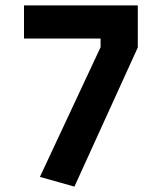

<svg xmlns="http://www.w3.org/2000/svg" viewBox="-20 -680 600 712"><path d="M69 -537V-660H491V-504L256 12L128 -24L353 -505V-537Z"/></svg>

Font: TitilliumText
Style: ExtraBold
Weight: 800
Designer: Accademia di Belle Arti di Urbino and others
Foundry: Accademia di Belle Arti di Urbino and others.
Version: Version 60.001